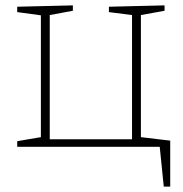

<svg xmlns="http://www.w3.org/2000/svg" viewBox="-20 -546 682 714"><path d="M504 -490V-36L613 -23V148H589L574 0H44V-21L132 -36V-489L44 -501V-521L251 -526V-506L165 -490V-28H471V-490L385 -501V-521L592 -526V-506Z"/></svg>

Font: Bitter Pro ExtraLight
Style: Regular
Weight: 275
Designer: Sol Matas, and Bitter project Authors
Foundry: Sol Matas
Version: Version 1.010